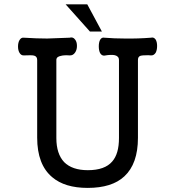

<svg xmlns="http://www.w3.org/2000/svg" viewBox="-20 -873 832 910"><path d="M156.2 -588.9V-220.7Q156.2 -92.8 227.5 -33.2Q287.1 17.6 395.5 17.6Q510.7 17.6 569.3 -37.1Q633.8 -96.7 633.8 -219.7V-588.9Q633.8 -604.5 645.5 -608.4Q654.3 -611.3 682.6 -611.3L695.3 -610.4Q709 -609.4 717.8 -623Q724.6 -635.7 724.6 -655.3Q724.6 -673.8 717.8 -685.5Q709 -698.2 695.3 -694.3Q634.8 -689.5 572.3 -690.4Q522.5 -690.4 474.6 -694.3Q461.9 -697.3 454.1 -683.6Q448.2 -671.9 448.2 -653.3Q448.2 -634.8 454.1 -622.1Q461.9 -608.4 474.6 -609.4Q506.8 -615.2 524.4 -611.3Q543.9 -606.4 543.9 -588.9V-218.8Q543.9 -143.6 511.7 -107.4Q476.6 -66.4 396.5 -66.4Q322.3 -66.4 284.2 -104.5Q247.1 -143.6 247.1 -218.8V-588.9Q247.1 -604.5 269.5 -608.4Q284.2 -612.3 309.6 -610.4Q326.2 -609.4 335.9 -624Q344.7 -636.7 344.7 -655.3Q344.7 -674.8 335.9 -685.5Q326.2 -699.2 309.6 -694.3Q245.1 -691.4 203.1 -690.4Q154.3 -690.4 93.8 -694.3Q80.1 -696.3 72.3 -682.6Q65.4 -670.9 65.4 -652.3Q65.4 -634.8 72.3 -623Q80.1 -609.4 93.8 -610.4Q130.9 -612.3 141.6 -609.4Q156.2 -605.5 156.2 -588.9ZM291 -852.5 406.2 -723.6H462.9L393.6 -852.5Z"/></svg>

Font: Gungsuh
Style: Regular
Weight: 400
Version: Version 2.21